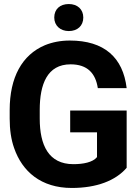

<svg xmlns="http://www.w3.org/2000/svg" viewBox="-20 -922 685 952"><path d="M28 -334C28 -279 35 -230 50 -188C90 -72 183 10 336 10C459 10 553 -26 608 -90V-374H328V-266H461V-143C440 -117 392 -108 344 -108C221 -108 177 -202 177 -334V-377C177 -504 214 -603 330 -603C414 -603 454 -558 465 -485H608C590 -637 497 -721 326 -721C281 -721 240 -713 203 -698C89 -650 28 -538 28 -376ZM249 -835C249 -795 279 -768 321 -768C364 -768 393 -794 393 -835C393 -876 364 -902 321 -902C278 -902 249 -877 249 -835Z"/></svg>

Font: Asimov Pro
Style: Bd
Weight: 700
Designer: Google
Version: Version 2.000980; 2014